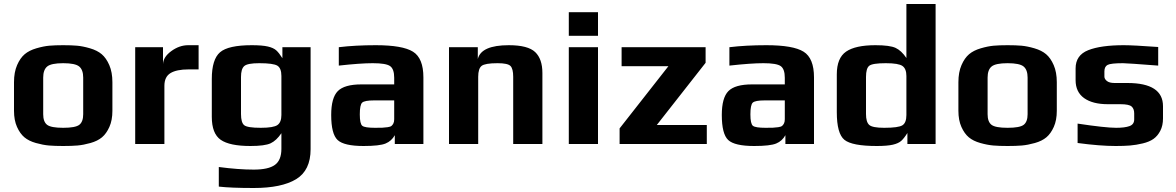

<svg xmlns="http://www.w3.org/2000/svg" viewBox="-20 -720 5879 960"><path d="M542 -309C542 -342.3 536.8 -370.8 526.5 -394.5C516.2 -418.2 503.5 -436.3 488.5 -449C473.5 -461.7 454 -471.5 430 -478.5C406 -485.5 384.5 -489.8 365.5 -491.5C346.5 -493.2 323.3 -494 296 -494C268.7 -494 245.5 -493.2 226.5 -491.5C207.5 -489.8 186 -485.5 162 -478.5C138 -471.5 118.5 -461.7 103.5 -449C88.5 -436.3 75.8 -418.2 65.5 -394.5C55.2 -370.8 50 -342.3 50 -309V-166C50 -134.7 55 -107.8 65 -85.5C75 -63.2 87.3 -45.8 102 -33.5C116.7 -21.2 135.8 -11.7 159.5 -5C183.2 1.7 204.8 5.8 224.5 7.5C244.2 9.2 268 10 296 10C324 10 347.8 9.2 367.5 7.5C387.2 5.8 408.8 1.7 432.5 -5C456.2 -11.7 475.3 -21.2 490 -33.5C504.7 -45.8 517 -63.2 527 -85.5C537 -107.8 542 -134.7 542 -166ZM396 -149C396 -123.7 389.5 -106 376.5 -96C363.5 -86 336.7 -81 296 -81C255.3 -81 228.5 -86 215.5 -96C202.5 -106 196 -123.7 196 -149V-332C196 -358 202.7 -376.5 216 -387.5C229.3 -398.5 256 -404 296 -404C336 -404 362.7 -398.5 376 -387.5C389.3 -376.5 396 -358 396 -332Z M973 -373V-494H921C891.7 -494 863.5 -484.2 836.5 -464.5C809.5 -444.8 795.7 -423 795 -399V-484H656V0H802V-291C802 -321 812.2 -342.2 832.5 -354.5C852.8 -366.8 883 -373 923 -373Z M1533 -484H1392V-429C1380.7 -447 1370.3 -460.2 1361 -468.5C1351.7 -476.8 1337.7 -483.2 1319 -487.5C1300.3 -491.8 1273.7 -494 1239 -494C1160.3 -494 1107.3 -482.2 1080 -458.5C1052.7 -434.8 1039 -390.3 1039 -325V-136C1039 -80 1053.8 -41.7 1083.5 -21C1113.2 -0.3 1162.7 10 1232 10C1280 10 1313.7 5.5 1333 -3.5C1352.3 -12.5 1370.3 -29.3 1387 -54V24C1387 62 1376.2 88.8 1354.5 104.5C1332.8 120.2 1297.7 128 1249 128C1197.7 128 1139.3 123.7 1074 115V213C1114.7 217.7 1173 220 1249 220C1341.7 220 1412.2 205.3 1460.5 176C1508.8 146.7 1533 96.7 1533 26ZM1387 -145C1387 -121 1380.5 -104.3 1367.5 -95C1354.5 -85.7 1326.7 -81 1284 -81C1239.3 -81 1211.7 -85.3 1201 -94C1190.3 -102.7 1185 -121.3 1185 -150V-335C1185 -361.7 1190.3 -379.8 1201 -389.5C1211.7 -399.2 1236.7 -404 1276 -404C1323.3 -404 1353.7 -399.8 1367 -391.5C1380.3 -383.2 1387 -366 1387 -340Z M2097 0V-333C2097 -397 2079.7 -439.8 2045 -461.5C2010.3 -483.2 1948.3 -494 1859 -494C1791 -494 1729.3 -490.7 1674 -484V-392C1746 -400 1802.7 -404 1844 -404C1888 -404 1916.8 -399.2 1930.5 -389.5C1944.2 -379.8 1951 -360.3 1951 -331V-298H1787C1730.3 -298 1691 -286.8 1669 -264.5C1647 -242.2 1636 -202.3 1636 -145C1636 -81.7 1646.7 -40 1668 -20C1689.3 0 1732.7 10 1798 10C1851.3 10 1888 5.8 1908 -2.5C1928 -10.8 1943.3 -24.7 1954 -44V0ZM1951 -124C1951 -115.3 1949.7 -108.3 1947 -103C1944.3 -97.7 1941.2 -93.5 1937.5 -90.5C1933.8 -87.5 1927.3 -85.3 1918 -84C1908.7 -82.7 1900 -81.8 1892 -81.5C1884 -81.2 1871.7 -81 1855 -81C1821 -81 1799.8 -84.3 1791.5 -91C1783.2 -97.7 1779 -116.7 1779 -148C1779 -180 1783 -199.7 1791 -207C1799 -214.3 1819 -218 1851 -218H1951Z M2692 0V-355C2692 -401.7 2680 -436.5 2656 -459.5C2632 -482.5 2588 -494 2524 -494C2432 -494 2380.3 -471 2369 -425V-484H2225V0H2371V-336C2371 -363.3 2376.7 -381.5 2388 -390.5C2399.3 -399.5 2426 -404 2468 -404C2502 -404 2523.5 -399.3 2532.5 -390C2541.5 -380.7 2546 -362.7 2546 -336V0Z M2970 -541V-659H2824V-541ZM2970 0V-484H2824V0Z M3514 0V-95H3264L3508 -406V-484H3088V-389H3322L3078 -78V0Z M4050 0V-333C4050 -397 4032.7 -439.8 3998 -461.5C3963.3 -483.2 3901.3 -494 3812 -494C3744 -494 3682.3 -490.7 3627 -484V-392C3699 -400 3755.7 -404 3797 -404C3841 -404 3869.8 -399.2 3883.5 -389.5C3897.2 -379.8 3904 -360.3 3904 -331V-298H3740C3683.3 -298 3644 -286.8 3622 -264.5C3600 -242.2 3589 -202.3 3589 -145C3589 -81.7 3599.7 -40 3621 -20C3642.3 0 3685.7 10 3751 10C3804.3 10 3841 5.8 3861 -2.5C3881 -10.8 3896.3 -24.7 3907 -44V0ZM3904 -124C3904 -115.3 3902.7 -108.3 3900 -103C3897.3 -97.7 3894.2 -93.5 3890.5 -90.5C3886.8 -87.5 3880.3 -85.3 3871 -84C3861.7 -82.7 3853 -81.8 3845 -81.5C3837 -81.2 3824.7 -81 3808 -81C3774 -81 3752.8 -84.3 3744.5 -91C3736.2 -97.7 3732 -116.7 3732 -148C3732 -180 3736 -199.7 3744 -207C3752 -214.3 3772 -218 3804 -218H3904Z M4658 0V-700H4512V-430C4495.3 -454.7 4477.3 -471.5 4458 -480.5C4438.7 -489.5 4405 -494 4357 -494C4290.3 -494 4241.5 -483.3 4210.5 -462C4179.5 -440.7 4164 -402.7 4164 -348V-159C4164 -87.7 4176.7 -41.7 4202 -21C4227.3 -0.3 4281.3 10 4364 10C4398.7 10 4425.3 7.8 4444 3.5C4462.7 -0.8 4476.7 -7.2 4486 -15.5C4495.3 -23.8 4505.7 -37 4517 -55V0ZM4512 -145C4512 -119 4505.3 -101.8 4492 -93.5C4478.7 -85.2 4448.3 -81 4401 -81C4361.7 -81 4336.7 -85.8 4326 -95.5C4315.3 -105.2 4310 -123.3 4310 -150V-335C4310 -363.7 4315.3 -382.3 4326 -391C4336.7 -399.7 4364.3 -404 4409 -404C4451.7 -404 4479.5 -399.3 4492.5 -390C4505.5 -380.7 4512 -364 4512 -340Z M5264 -309C5264 -342.3 5258.8 -370.8 5248.5 -394.5C5238.2 -418.2 5225.5 -436.3 5210.5 -449C5195.5 -461.7 5176 -471.5 5152 -478.5C5128 -485.5 5106.5 -489.8 5087.5 -491.5C5068.5 -493.2 5045.3 -494 5018 -494C4990.7 -494 4967.5 -493.2 4948.5 -491.5C4929.5 -489.8 4908 -485.5 4884 -478.5C4860 -471.5 4840.5 -461.7 4825.5 -449C4810.5 -436.3 4797.8 -418.2 4787.5 -394.5C4777.2 -370.8 4772 -342.3 4772 -309V-166C4772 -134.7 4777 -107.8 4787 -85.5C4797 -63.2 4809.3 -45.8 4824 -33.5C4838.7 -21.2 4857.8 -11.7 4881.5 -5C4905.2 1.7 4926.8 5.8 4946.5 7.5C4966.2 9.2 4990 10 5018 10C5046 10 5069.8 9.2 5089.5 7.5C5109.2 5.8 5130.8 1.7 5154.5 -5C5178.2 -11.7 5197.3 -21.2 5212 -33.5C5226.7 -45.8 5239 -63.2 5249 -85.5C5259 -107.8 5264 -134.7 5264 -166ZM5118 -149C5118 -123.7 5111.5 -106 5098.5 -96C5085.5 -86 5058.7 -81 5018 -81C4977.3 -81 4950.5 -86 4937.5 -96C4924.5 -106 4918 -123.7 4918 -149V-332C4918 -358 4924.7 -376.5 4938 -387.5C4951.3 -398.5 4978 -404 5018 -404C5058 -404 5084.7 -398.5 5098 -387.5C5111.3 -376.5 5118 -358 5118 -332Z M5795 -189C5795 -266.3 5735.7 -305 5617 -305H5553C5535.7 -305 5522.8 -308.3 5514.5 -315C5506.2 -321.7 5502 -329 5502 -337V-363C5502 -379 5507.3 -389.8 5518 -395.5C5528.7 -401.2 5554.3 -404 5595 -404C5608.3 -404 5667 -400 5771 -392V-485C5688.3 -491 5631 -494 5599 -494C5522.3 -494 5463 -485.7 5421 -469C5379 -452.3 5358 -422 5358 -378V-319C5358 -279.7 5372.2 -249.8 5400.5 -229.5C5428.8 -209.2 5468.3 -199 5519 -199H5582C5610.7 -199 5629.3 -195.2 5638 -187.5C5646.7 -179.8 5651 -168.3 5651 -153V-123C5651 -106.3 5643.2 -95.2 5627.5 -89.5C5611.8 -83.8 5589.7 -81 5561 -81C5525 -81 5460.7 -88 5368 -102V-5C5442.7 5 5506.3 10 5559 10C5586.3 10 5610.2 9.2 5630.5 7.5C5650.8 5.8 5672 2.3 5694 -3C5716 -8.3 5733.8 -15.8 5747.5 -25.5C5761.2 -35.2 5772.5 -48.7 5781.5 -66C5790.5 -83.3 5795 -104 5795 -128Z"/></svg>

Font: Play
Style: Bold
Weight: 700
Designer: Jonas Hecksher
Foundry: Jonas Hecksher, Playtypeª, e-types AS
Version: Version 1.002